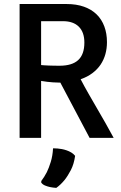

<svg xmlns="http://www.w3.org/2000/svg" viewBox="-20 -683 597 951"><path d="M77.1 -663.1H309.6Q358.4 -663.1 396 -649.7Q433.6 -636.2 458.7 -611.6Q483.9 -586.9 496.8 -552Q509.8 -517.1 509.8 -474.1Q509.8 -442.9 502 -414.8Q494.1 -386.7 478.3 -363Q462.4 -339.4 437.7 -320.8Q413.1 -302.2 379.4 -290.5Q397.9 -254.9 418.9 -218.3Q439.9 -181.6 461.2 -145Q482.4 -108.4 503.4 -71.8Q524.4 -35.2 543 0H423.8L278.8 -273.9H272Q257.8 -273.9 242.4 -275.1Q227.1 -276.4 213.9 -277.8Q198.2 -279.8 183.6 -282.2V0H77.1ZM183.6 -360.8Q188 -360.4 198 -359.6Q208 -358.9 220.5 -358.4Q232.9 -357.9 247.3 -357.7Q261.7 -357.4 274.9 -357.4Q336.9 -357.4 367.4 -385.5Q397.9 -413.6 397.9 -472.2Q397.9 -523.4 370.4 -550.8Q342.8 -578.1 292 -578.1H183.6ZM242.7 51.8Q243.2 51.8 249.3 51.8Q255.4 51.8 264.9 52.5Q274.4 53.2 286.4 55.4Q298.3 57.6 310.3 61.8Q322.3 65.9 333.3 72.5Q344.2 79.1 352.1 88.9Q346.2 129.9 331.1 159.2Q315.9 188.5 299.8 208.5Q280.8 231.9 258.8 247.6Q242.7 246.6 228.5 243.7Q216.3 241.2 203.6 236.1Q190.9 231 184.1 221.2L184.6 213.4Q199.2 194.3 211.9 169.9Q222.2 148.9 231.4 119.1Q240.7 89.4 242.7 51.8Z"/></svg>

Font: Basic
Style: Regular
Weight: 400
Designer: Magnus Gaarde
Foundry: Magnus Gaarde
Version: Version 1.003; ttfautohint (v1.1) -l 6 -r 16 -G 0 -x 16 -D l